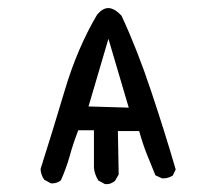

<svg xmlns="http://www.w3.org/2000/svg" viewBox="-20 -475 540 485"><path d="M253.9 -377 305.2 -203.1 203.6 -206.1ZM261.7 -12.7Q266.6 -14.6 270.5 -18.1L279.8 -34.2L277.8 -144H331.5Q340.8 -110.8 351.3 -84.5Q361.8 -58.1 372.6 -32.2L388.2 -24.9Q390.1 -24.4 391.6 -24.4Q405.8 -24.4 416.5 -31.7L423.8 -46.9Q397 -139.2 362.3 -243.2Q327.6 -347.7 287.1 -435.1Q269 -454.6 253.4 -454.6Q239.7 -454.6 225.6 -438.5Q175.3 -353.5 143.6 -246.8Q111.8 -140.1 82.5 -48.3Q83 -33.2 91.8 -21L107.9 -12.2Q109.4 -11.7 110.8 -11.7Q124.5 -11.7 133.8 -19.5Q146.5 -47.9 155.3 -78.1Q164.1 -110.8 177.7 -146H217.3V-50.3Q219.2 -33.7 228.5 -19L244.6 -10.3Q246.1 -9.8 247.8 -9.8Q249.5 -9.8 251.7 -10Q253.9 -10.3 256.6 -10.7Q259.3 -11.2 261.7 -12.7Z"/></svg>

Font: NaikaiFont
Style: Light
Weight: 300
Version: Version 1.89